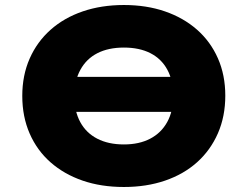

<svg xmlns="http://www.w3.org/2000/svg" viewBox="-20 -736 989 767"><path d="M190 -289V-429H759V-289ZM475 11Q384 11 310 -14.5Q236 -40 182 -87.5Q128 -135 98.5 -202.5Q69 -270 69 -353Q69 -435 98.5 -502Q128 -569 182 -617Q236 -665 310.5 -690.5Q385 -716 475 -716Q565 -716 639 -690.5Q713 -665 767 -617.5Q821 -570 850.5 -503Q880 -436 880 -354Q880 -271 850.5 -203.5Q821 -136 767.5 -88Q714 -40 639.5 -14.5Q565 11 475 11ZM475 -159Q536 -159 580 -182Q624 -205 648 -248.5Q672 -292 672 -353Q672 -414 648.5 -457.5Q625 -501 581 -523.5Q537 -546 475 -546Q413 -546 369 -523.5Q325 -501 301 -457Q277 -413 277 -352Q277 -292 300.5 -248.5Q324 -205 368.5 -182Q413 -159 475 -159Z"/></svg>

Font: Nunito Sans 7pt SemiExpanded Black
Style: Regular
Weight: 900
Width: 6
Designer: Vernon Adams
Foundry: Vernon Adams
Version: Version 3.101;gftools[0.9.27]